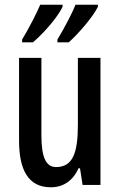

<svg xmlns="http://www.w3.org/2000/svg" viewBox="-20 -786 509 816"><path d="M396 -757V-766H301C290 -737 254 -667 224 -618V-606H272C312 -641 375 -714 396 -757ZM246 -757V-766H151C138 -735 105 -669 74 -618V-606H120C169 -648 224 -712 246 -757ZM407 -540H311V-256C311 -135 289 -76 218 -76C175 -76 156 -119 156 -210V-540H61V-188C61 -66 99 10 196 10C249 10 290 -18 314 -71H320L331 0H407Z"/></svg>

Font: Noto Sans Arabic ExtCond Med
Style: Regular
Weight: 500
Width: 2
Designer: Monotype Design Team, Nadine Chahine, Nizar Qandah and Khaled Hosny
Foundry: Monotype Imaging Inc.
Version: Version 2.012